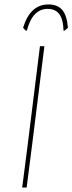

<svg xmlns="http://www.w3.org/2000/svg" viewBox="-20 -845 326 865"><path d="M96 -707 84 -720Q116 -825 198 -825Q240 -825 261 -799.5Q282 -774 286 -720L271 -707H266Q265 -805 195 -805Q126 -805 101 -707ZM180 -637 125 -195 100 0H80L105 -195L160 -637Z"/></svg>

Font: Alegreya Sans Thin
Style: Italic
Weight: 100
Italic angle: -7°
Designer: Juan Pablo del Peral
Foundry: Huerta Tipografica
Version: Version 2.007